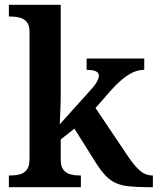

<svg xmlns="http://www.w3.org/2000/svg" viewBox="-20 -780 657 800"><path d="M17 0V-49H28Q45 -49 62.5 -53.5Q80 -58 91.5 -72.5Q103 -87 103 -117V-647Q103 -675 91.5 -688.5Q80 -702 62.5 -706.5Q45 -711 28 -711H17V-760H233V-376Q233 -358 232 -332.5Q231 -307 230 -286Q229 -265 229 -262L354 -401Q377 -426 384.5 -440.5Q392 -455 392 -465Q392 -489 341 -489V-536H581V-489Q547 -489 513 -467Q479 -445 440 -401L378 -330L511 -132Q538 -91 562 -70Q586 -49 614 -49H617V0H603Q553 0 519 -3.5Q485 -7 462 -17.5Q439 -28 420 -48Q401 -68 380 -101L290 -244L233 -199V-115Q233 -86 244.5 -72Q256 -58 273.5 -53.5Q291 -49 308 -49H317V0Z"/></svg>

Font: Noto Serif Malayalam SemiBold
Style: Regular
Weight: 600
Designer: Indian type Foundry, Jelle Bosma, Monotype Design Team
Foundry: Monotype Imaging Inc.
Version: Version 2.104; ttfautohint (v1.8.4.7-5d5b)